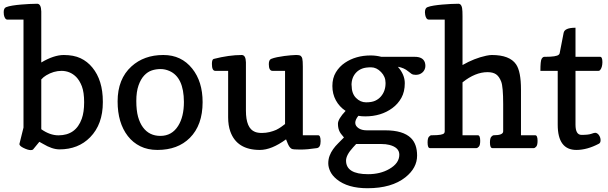

<svg xmlns="http://www.w3.org/2000/svg" viewBox="-54 -793 3257 1028"><path d="M167 -101.1Q213.4 -68.4 258.8 -68.4Q352.1 -68.4 383.8 -157.2Q396.5 -192.4 396.5 -245.6Q396.5 -298.8 384.3 -331.1Q372.1 -362.3 354 -380.9Q321.8 -413.1 275.9 -413.6Q233.4 -413.6 193.4 -389.6Q178.7 -380.9 167 -367.7ZM167 -458.5Q234.4 -498.5 287.6 -498.5Q340.3 -498.5 377 -481.4Q414.1 -463.9 440.4 -431.6Q496.6 -363.3 496.6 -249V-245.1Q496.6 -127.4 428.7 -58.1Q365.2 6.8 264.6 6.8Q225.6 6.8 176.8 -22.5Q165 -29.3 156.7 -33.7L122.6 7.8Q117.7 10.7 110.4 10.7Q95.7 10.7 71.8 -1Q50.8 -11.2 49.8 -21.5L71.8 -109.9V-688H-14.2Q-28.3 -688 -33.2 -713.4Q-34.2 -720.2 -34.2 -728Q-34.2 -749.5 -21.2 -754.6Q-8.3 -759.8 13.2 -763.2Q34.7 -766.6 58.6 -768.6Q104 -772.5 145 -772.9Q166 -772.9 167 -731.4Z M789.1 9.8Q736.8 9.8 697.3 -9.8Q657.7 -29.3 630.4 -64.5Q575.7 -135.3 575.7 -250Q575.7 -370.1 649.9 -437.5Q717.3 -498.5 819.8 -498.5H821.3Q917 -498.5 975.1 -425.8Q1030.8 -356.4 1030.8 -246.1Q1030.8 -123 962.4 -54.7Q897.9 9.8 789.1 9.8ZM675.8 -252.4Q675.8 -202.6 685.1 -168Q694.8 -133.8 711.4 -111.3Q745.1 -65.4 804.7 -65.4Q866.2 -65.4 899.9 -119.1Q930.7 -168 930.7 -247.1Q930.2 -379.4 853 -413.1Q829.6 -423.3 805.7 -423.3Q781.2 -423.3 759 -416Q736.8 -408.7 718.3 -389.2Q699.7 -369.6 687.7 -335.7Q675.8 -301.8 675.8 -252.4Z M1477.5 -46.9Q1399.9 9.8 1337.4 9.8Q1214.4 9.8 1179.2 -88.9Q1167.5 -121.6 1167.5 -165V-413.6H1098.6Q1080.6 -413.6 1080.6 -450.7Q1080.6 -475.1 1090.3 -477.5Q1172.4 -498.5 1240.2 -498.5Q1261.7 -498.5 1262.7 -459.5V-200.7Q1262.7 -105.5 1311.5 -86.9Q1326.2 -81.1 1348.1 -81.1Q1369.6 -81.1 1389.4 -85.9Q1409.2 -90.8 1424.8 -97.7Q1439.5 -105 1451.2 -113.3L1472.2 -128.9V-413.6H1405.3Q1385.3 -413.6 1385.3 -449.7Q1385.3 -472.7 1398.2 -477.8Q1411.1 -482.9 1429.7 -486.8Q1448.2 -490.2 1468.3 -493.2Q1506.3 -498 1529.3 -498.5H1530.8Q1551.8 -498.5 1556.6 -493.2Q1562.5 -488.3 1564.5 -479.5Q1567.4 -467.3 1567.4 -436.5V-68.8H1649.4Q1662.6 -68.8 1662.6 -37.1Q1662.6 -2.9 1642.6 0Q1592.8 7.8 1553.7 7.8Q1514.6 7.8 1507.8 3.9Q1501 0 1496.1 -6.8Q1488.3 -17.6 1477.5 -46.9Z M2076.2 -435.5Q2113.3 -393.6 2113.3 -347.7Q2113.3 -301.8 2095 -269Q2076.7 -236.3 2046.9 -214.4Q1986.8 -169.9 1901.4 -169.9Q1882.3 -169.9 1864.7 -172.9Q1848.1 -152.3 1848.1 -135.7Q1848.1 -119.1 1865 -107.2Q1881.8 -95.2 1909.7 -95.2H2008.8Q2104.5 -95.2 2146.5 -53.7Q2179.2 -21.5 2179.2 40Q2179.2 106.4 2116.7 156.2Q2043 214.8 1913.6 214.8Q1807.6 214.8 1749 167Q1724.6 147 1714.1 124.5Q1703.6 102.1 1703.6 81.1Q1703.6 60.1 1710.7 41Q1717.8 22 1729.5 5.9Q1741.2 -10.7 1756.3 -25.4L1787.6 -57.1Q1781.7 -64.5 1775.9 -71.3Q1770 -78.1 1765.6 -85.9Q1755.4 -104.5 1755.4 -130.4Q1755.4 -155.8 1796.4 -199.2Q1763.2 -221.2 1744.4 -255.6Q1725.6 -290 1725.6 -332.5Q1725.6 -375 1744.4 -406Q1763.2 -437 1793 -457Q1851.1 -496.1 1930.7 -496.1Q1959.5 -496.1 1987.8 -488.8H2166.5Q2210.4 -488.8 2220.7 -459Q2223.6 -450.2 2223.6 -439.9Q2223.6 -429.7 2219.2 -420.4Q2214.8 -411.1 2208 -405.3Q2193.4 -392.6 2175.8 -392.6Q2174.8 -392.1 2174.3 -392.1Q2157.7 -392.1 2149.4 -397.5Q2141.6 -402.8 2132.8 -410.2Q2109.4 -430.2 2076.2 -435.5ZM1798.8 66.9Q1798.8 139.6 1916.5 139.6Q1982.4 139.6 2030.3 111.8Q2084 81.1 2084 35.2Q2084 -3.4 2031.2 -17.1Q2012.7 -22 1985.8 -22H1853L1836.4 -3.9Q1798.8 37.1 1798.8 66.9ZM1905.8 -245.1Q1936 -245.1 1954.3 -253.4Q1972.7 -261.7 1985.4 -276.4Q2010.3 -305.2 2010.3 -347.7V-349.1Q2010.3 -382.8 1986.3 -407.2Q1961.9 -432.6 1932.6 -432.6Q1903.3 -432.6 1885.3 -425.8Q1867.2 -418.9 1854.5 -406.2Q1828.1 -379.9 1828.1 -336.9Q1828.1 -336.4 1828.6 -336.4Q1828.6 -292.5 1852.1 -268.8Q1875.5 -245.1 1905.8 -245.1Z M2589.4 -68.8Q2640.1 -68.8 2640.1 -89.8V-234.9Q2640.1 -328.6 2629.4 -356.2Q2618.7 -383.8 2601.8 -395.3Q2585 -406.7 2556.2 -406.7Q2490.7 -406.7 2422.4 -352.1V-68.8H2504.4Q2517.1 -68.8 2517.1 -39.1Q2517.1 -15.6 2509.8 -7.8Q2502.4 0 2497.1 0H2248Q2235.4 0 2235.4 -29.8Q2235.4 -53.2 2242.7 -61Q2250 -68.8 2255.4 -68.8H2260.3Q2316.9 -68.8 2324.2 -80.1Q2327.1 -84 2327.1 -89.8V-688H2241.2Q2227.5 -688.5 2222.7 -712.9Q2221.7 -719.7 2221.2 -727.1Q2221.2 -749.5 2234.4 -754.6Q2247.6 -759.8 2269 -763.2Q2291 -766.6 2314.5 -768.6Q2359.4 -772.5 2400.4 -772.9Q2420.9 -772.9 2421.9 -731.4Q2421.9 -719.2 2422.4 -706.1V-444.8Q2485.4 -481 2548.8 -494.6Q2567.4 -498.5 2579.1 -498.5Q2674.8 -498.5 2709 -448.7Q2735.4 -410.6 2735.4 -314V-68.8H2811.5Q2824.2 -68.8 2824.2 -39.1Q2824.2 -15.6 2816.9 -7.8Q2809.6 0 2804.2 0H2582.5Q2569.3 0 2569.3 -29.8Q2569.3 -53.2 2576.7 -61Q2584 -68.8 2589.4 -68.8Z M3032.2 9.8Q2932.1 9.8 2932.1 -125.5V-413.6H2839.4Q2839.4 -467.3 2845.9 -478Q2852.5 -488.8 2860.4 -488.8H2865.2Q2925.3 -488.8 2937.5 -500Q2942.4 -503.9 2942.9 -509.8L2963.9 -617.7Q2969.7 -644.5 3027.3 -644.5V-488.8H3159.2Q3171.4 -488.8 3171.4 -460Q3170.9 -431.6 3159.2 -418Q3155.8 -413.6 3150.4 -413.6H3027.3V-125.5Q3027.3 -70.8 3059.6 -70.8Q3096.2 -70.8 3111.6 -76.4Q3127 -82 3132.8 -82Q3138.2 -82 3143.8 -78.4Q3149.4 -74.7 3153.3 -68.8Q3161.6 -56.2 3161.6 -42.5Q3161.6 -27.8 3152.3 -23.4Q3089.4 9.8 3032.2 9.8Z"/></svg>

Font: Copse
Style: Regular
Weight: 400
Version: Version 1.000